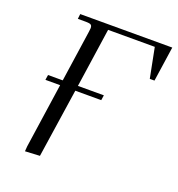

<svg xmlns="http://www.w3.org/2000/svg" viewBox="-129 -807 848 917"><g transform="rotate(20 295.5 -349.0)"><path d="M74.2 -350.1 78.1 -376H152.8L190.9 -637.2Q192.9 -650.9 192.9 -655.8Q192.9 -668.5 186.3 -672.6Q179.7 -676.8 161.1 -676.8H120.1L123 -702.1H590.8L564.9 -524.9H541L511.2 -676.8H273.9L230 -376H361.8L357.9 -350.1H226.1L173.8 0L99.1 3.9L101.1 -22L148.9 -350.1Z"/></g></svg>

Font: Dihjauti
Style: Italic
Weight: 400
Italic angle: -9°
Designer: T. Christopher White
Version: Version 3.0.0